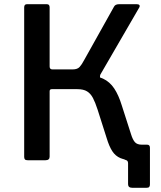

<svg xmlns="http://www.w3.org/2000/svg" viewBox="-20 -762 767 913"><path d="M609 131Q589 131 589 114V14Q589 7 585.5 3Q582 -1 572 -3L602 -86Q607 -80 611 -77Q615 -74 623 -74H680Q693 -74 693 -59V115Q693 123 689.5 127Q686 131 677 131ZM112 0Q102 0 98.5 -4Q95 -8 95 -16V-727Q95 -742 108 -742H203Q216 -742 216 -727V-446Q216 -432 229 -432H348L390 -404Q438 -403 470 -388Q502 -373 523 -341.5Q544 -310 559 -261L603 -124Q611 -98 621.5 -86Q632 -74 655 -74Q667 -74 667 -63V-12Q667 0 655 0H612Q577 0 553 -10Q529 -20 514 -43Q499 -66 487 -106L444 -241Q433 -275 422 -296Q411 -317 394 -327.5Q377 -338 348 -338H226Q216 -338 216 -328V-17Q216 0 196 0ZM325 -378 326 -432Q348 -432 358.5 -443.5Q369 -455 380 -476L522 -730Q528 -742 546 -742H631Q640 -742 643 -737.5Q646 -733 642 -726L457 -407Q455 -401 455.5 -395.5Q456 -390 463 -385Z"/></svg>

Font: Libre Franklin Medium
Style: Regular
Weight: 500
Designer: Pablo Impallari, Rodrigo Fuenzalida, Nhung Nguyen
Foundry: Impallari Type
Version: Version 3.000